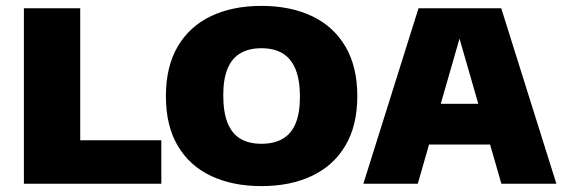

<svg xmlns="http://www.w3.org/2000/svg" viewBox="-20 -623 1912 651"><path d="M61 0V-595H252V-147.5H527V0Z M866.5 8Q768.5 8 695.5 -26.5Q622.5 -61 582.5 -129Q542.5 -197 542.5 -297Q542.5 -397 582.5 -465.2Q622.5 -533.5 695.2 -568.2Q768 -603 866.5 -603Q965 -603 1038 -568.2Q1111 -533.5 1151.2 -465.2Q1191.5 -397 1191.5 -297Q1191.5 -197.5 1151.2 -129.5Q1111 -61.5 1038 -26.8Q965 8 866.5 8ZM866.5 -135.5Q909 -135.5 938.2 -152.2Q967.5 -169 982.2 -204.2Q997 -239.5 997 -294.5Q997 -352 981.8 -388.8Q966.5 -425.5 937.5 -442.5Q908.5 -459.5 866.5 -459.5Q825 -459.5 796 -443Q767 -426.5 752 -391.2Q737 -356 737 -300.5Q737 -242 751.8 -205.8Q766.5 -169.5 795.2 -152.5Q824 -135.5 866.5 -135.5Z M1212 0 1399 -595H1679.5L1866.5 0H1680L1529.5 -521.5H1546.5L1396.5 0ZM1371 -133 1410.5 -271H1666.5L1706 -133Z"/></svg>

Font: Encode Sans SC ExtraBold
Style: Regular
Weight: 800
Version: Version 3.002